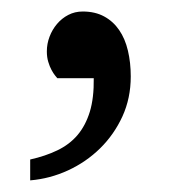

<svg xmlns="http://www.w3.org/2000/svg" viewBox="-20 -142 320 332"><path d="M206.1 -9.8Q206.1 27.8 191.7 59.3Q177.2 90.8 153.1 114.5Q128.9 138.2 97.7 152.6Q66.4 167 32.2 169.9V133.8Q58.6 127.9 79.3 117.9Q100.1 107.9 114 91.6Q127.9 75.2 135.3 51.3Q142.6 27.3 142.1 -6.8H79.1Q78.1 -7.8 75.2 -11.5Q72.3 -15.1 69.1 -21Q65.9 -26.9 63.5 -34.9Q61 -43 61 -53.2Q61 -66.4 65.7 -78.6Q70.3 -90.8 78.6 -100.6Q86.9 -110.4 98.1 -116.2Q109.4 -122.1 123 -122.1Q144.5 -122.1 160.2 -113.5Q175.8 -105 186 -90.1Q196.3 -75.2 201.2 -54.4Q206.1 -33.7 206.1 -9.8Z"/></svg>

Font: BabelStone Ogham
Style: Italic
Weight: 400
Italic angle: -30°
Designer: Andrew West
Foundry: BabelStone
Version: Version 2.02 March 14, 2022